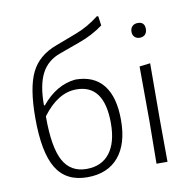

<svg xmlns="http://www.w3.org/2000/svg" viewBox="-80 -791 879 877"><g transform="rotate(-10 359.5 -352.5)"><path d="M256 6Q158 6 113 -67.5Q68 -141 68 -301Q68 -441 102 -511Q136 -581 220 -612L315 -648Q374 -670 426 -711L432 -709L438 -666Q388 -629 326 -607L232 -573Q172 -552 144.5 -499.5Q117 -447 117 -354V-352L121 -351Q189 -434 278 -443Q364 -443 408 -387.5Q452 -332 452 -225Q452 -114 401 -54Q350 6 256 6ZM117 -296Q117 -157 151 -94.5Q185 -32 259 -32Q329 -32 366.5 -80.5Q404 -129 404 -219Q404 -398 275 -398Q189 -398 117 -301Z M604 -648Q636 -648 636 -615Q636 -599 627 -589.5Q618 -580 602 -580Q587 -580 578 -589Q569 -598 569 -613Q569 -629 578.5 -638.5Q588 -648 604 -648ZM577 0 579 -195 578 -451 628 -457 627 -198 628 0Z"/></g></svg>

Font: Alegreya Sans Light
Style: Regular
Weight: 300
Designer: Juan Pablo del Peral
Foundry: Huerta Tipografica
Version: Version 2.007